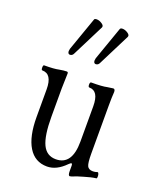

<svg xmlns="http://www.w3.org/2000/svg" viewBox="-132 -763 702 859"><g transform="rotate(20 218.5 -333.5)"><path d="M120 -494Q113 -494 110.5 -500.5Q108 -507 111 -519L167 -678Q168 -684 179 -684Q191 -684 204 -675.5Q217 -667 213 -658L138 -509Q132 -494 120 -494ZM243 -494Q236 -494 233.5 -500.5Q231 -507 234 -519L290 -678Q292 -684 302 -684Q314 -684 327 -675.5Q340 -667 336 -658L261 -509Q255 -494 243 -494ZM305 17Q297 17 297 -5V-28Q297 -40 293 -40Q289 -40 281 -32Q239 11 194 11Q136 11 105.5 -39Q75 -89 75 -181V-313Q75 -386 28 -386Q23 -386 23 -398Q23 -410 28 -410Q76 -410 97 -415Q120 -419 132 -419Q139 -419 139 -412Q137 -348 137 -340V-205Q137 -115 156.5 -74Q176 -33 220 -33Q297 -33 297 -145V-313Q297 -386 252 -386Q246 -386 246 -398Q246 -410 252 -410Q305 -410 326 -415Q350 -419 354 -419Q363 -419 363 -405Q361 -381 361 -340V-110Q361 -67 367.5 -53Q374 -39 395 -39Q405 -39 416 -43Q420 -43 422 -36Q424 -29 423.5 -22Q423 -15 420 -15Q396 -12 364 -2Q331 7 314 15Q308 17 305 17Z"/></g></svg>

Font: Junicode Cond Light
Style: Regular
Weight: 300
Width: 3
Designer: Peter S. Baker
Version: Version 2.201